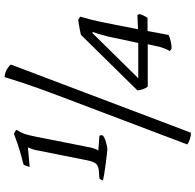

<svg xmlns="http://www.w3.org/2000/svg" viewBox="-28 -764 885 870"><g transform="rotate(-90 415.0 -329.5)"><path d="M173 -286Q167 -286 147.5 -288.5Q128 -291 104 -294Q80 -297 59.5 -300.5Q39 -304 32 -306Q34 -313 36.5 -316.5Q39 -320 41 -322L79 -325Q101 -328 109.5 -340Q118 -352 123 -377L167 -598Q170 -616 174.5 -628Q179 -640 181 -644V-646L93 -638Q95 -645 98 -653.5Q101 -662 104 -666Q145 -676 178 -686.5Q211 -697 242 -709Q257 -705 261 -697Q250 -681 243.5 -663Q237 -645 231 -614L181 -362Q174 -334 167 -327L234 -322Q238 -316 236 -307Q228 -299 206 -292.5Q184 -286 173 -286ZM248 93Q235 93 219.5 88Q204 83 195 76L418 -513Q453 -606 472.5 -665Q492 -724 500 -752Q521 -750 536 -741Q551 -732 557 -723ZM632 5Q627 5 618 -3Q624 -13 630.5 -29Q637 -45 641 -66L649 -103H457Q442 -123 440 -150L692 -406Q704 -408 721.5 -412Q739 -416 760 -418L774 -409Q768 -389 761 -361.5Q754 -334 746 -294L717 -147L781 -150L786 -141Q783 -131 778.5 -121Q774 -111 768 -104H709L691 -8Q680 -3 663 1Q646 5 632 5ZM495 -146H655L684 -283Q688 -298 694 -319.5Q700 -341 705 -352L700 -354Z"/></g></svg>

Font: Texturina Extralight
Style: Italic
Weight: 200
Italic angle: -11°
Designer: Guillermo Torres Carreño
Foundry: Omnibus-Type
Version: Version 1.002; ttfautohint (v1.8.3)